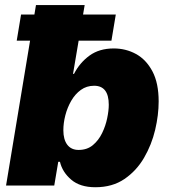

<svg xmlns="http://www.w3.org/2000/svg" viewBox="-20 -748 685 774"><path d="M364.3 6.8Q302.7 6.8 267.1 -23.7Q231.4 -54.2 221.7 -95.7H214.8L198.7 0H4.4L125 -727.5H321.3L274.4 -450.2H278.3Q301.3 -495.1 340.8 -523.9Q380.4 -552.7 438.5 -552.7Q487.3 -552.7 528.3 -530.3Q569.3 -507.8 594.5 -460.4Q619.6 -413.1 619.6 -338.9Q619.6 -284.7 605.5 -224.6Q591.3 -164.6 560.8 -112.1Q530.3 -59.6 481.7 -26.4Q433.1 6.8 364.3 6.8ZM296.9 -143.6Q331.1 -143.6 354.2 -162.8Q377.4 -182.1 391.6 -211.4Q405.8 -240.7 412.1 -271.5Q418.5 -302.2 418.5 -325.7Q418.5 -402.3 359.4 -402.3Q329.1 -402.3 305.9 -385.5Q282.7 -368.7 267.1 -341.6Q251.5 -314.5 243.4 -283.2Q235.4 -252 235.4 -223.1Q235.4 -185.5 251.2 -164.6Q267.1 -143.6 296.9 -143.6ZM47.4 -584 64.9 -689.5H446.8L429.2 -584Z"/></svg>

Font: Inter Black
Style: Italic
Weight: 900
Italic angle: -9.39999°
Designer: Rasmus Andersson
Foundry: rsms
Version: Version 4.000;git-a52131595